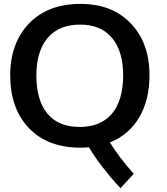

<svg xmlns="http://www.w3.org/2000/svg" viewBox="-20 -744 852 982"><path d="M387.7 -94.7Q441.9 -94.7 483.4 -112.1Q524.9 -129.4 553 -163.1Q581.1 -196.8 595.5 -246.1Q609.9 -295.4 609.9 -358.9Q609.9 -481.4 553.2 -549.8Q496.6 -618.2 389.6 -618.2Q281.7 -618.2 223.6 -549.8Q166 -481.9 166 -358.9Q166 -231.4 222.2 -163.1Q278.3 -94.7 387.7 -94.7ZM570.3 190.4Q557.6 176.3 541.3 156.5Q524.9 136.7 504.4 110.4Q483.9 84 466.8 59.1Q449.7 34.2 435.1 9.3Q425.3 10.3 414.3 10.7Q403.3 11.2 390.6 11.2Q223.6 11.2 127.9 -88.9Q32.2 -189 32.2 -358.9Q32.2 -523.4 128.4 -624Q225.1 -724.1 392.1 -724.1Q553.7 -724.1 648.9 -624Q744.6 -524.9 744.6 -358.9Q744.6 -232.9 691.9 -143.6Q639.2 -54.2 542 -15.6Q565.4 22.5 595.7 62.3Q626 102.1 664.1 145L596.2 218.3Z"/></svg>

Font: Ride
Style: Bold
Weight: 700
Version: Version 3.000